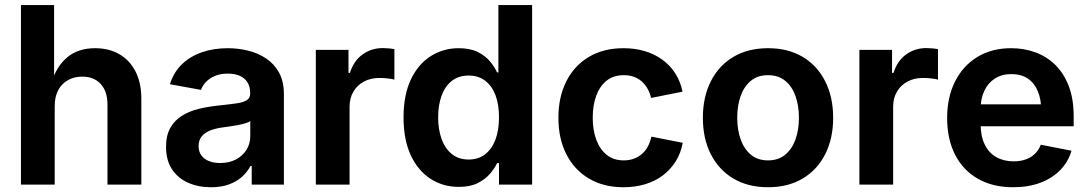

<svg xmlns="http://www.w3.org/2000/svg" viewBox="-20 -748 4410 778"><path d="M201.7 -317.9V0H64.9V-727.5H199.2V-410.2H187Q209 -480 253.2 -516.4Q297.4 -552.7 365.2 -552.7Q421.9 -552.7 463.9 -528.3Q505.9 -503.9 529.3 -458Q552.7 -412.1 552.7 -347.2V0H415.5V-324.7Q415.5 -377.4 388.2 -407.5Q360.8 -437.5 313 -437.5Q280.8 -437.5 255.4 -423.3Q230 -409.2 215.8 -382.6Q201.7 -356 201.7 -317.9Z M835 10.7Q783.2 10.7 741.7 -7.8Q700.2 -26.4 676.5 -62.7Q652.8 -99.1 652.8 -152.8Q652.8 -199.2 669.9 -229.5Q687 -259.8 716.3 -278.3Q745.6 -296.9 782.7 -306.2Q819.8 -315.4 859.9 -319.8Q907.2 -324.7 936.5 -328.9Q965.8 -333 979.7 -341.8Q993.7 -350.6 993.7 -368.7V-371.1Q993.7 -396 983.2 -413.6Q972.7 -431.2 952.6 -440.4Q932.6 -449.7 902.8 -449.7Q873 -449.7 851.1 -440.4Q829.1 -431.2 814.9 -416.3Q800.8 -401.4 794.4 -383.8L668.5 -406.7Q683.6 -455.1 716.8 -487.3Q750 -519.5 797.6 -536.1Q845.2 -552.7 902.8 -552.7Q944.3 -552.7 984.6 -543Q1024.9 -533.2 1057.9 -511.5Q1090.8 -489.7 1110.6 -454.1Q1130.4 -418.5 1130.4 -366.2V0H1000V-75.7H995.1Q982.4 -51.3 960.7 -31.7Q939 -12.2 907.7 -0.7Q876.5 10.7 835 10.7ZM872.1 -87.4Q909.2 -87.4 936.5 -102.1Q963.9 -116.7 979 -141.4Q994.1 -166 994.1 -195.3V-257.3Q987.8 -252.4 973.9 -248.3Q960 -244.1 942.9 -241Q925.8 -237.8 908.9 -235.4Q892.1 -232.9 879.9 -231.4Q852.1 -227.5 830.6 -218.8Q809.1 -210 796.9 -194.8Q784.7 -179.7 784.7 -155.8Q784.7 -133.8 795.9 -118.4Q807.1 -103 826.9 -95.2Q846.7 -87.4 872.1 -87.4Z M1259.8 0V-545.9H1392.1V-452.6H1397.9Q1413.1 -501.5 1449 -527.3Q1484.9 -553.2 1531.2 -553.2Q1542.5 -553.2 1555.4 -552Q1568.4 -550.8 1578.1 -548.8V-425.3Q1569.3 -428.2 1551.3 -430.2Q1533.2 -432.1 1516.6 -432.1Q1481.9 -432.1 1454.6 -417.5Q1427.2 -402.8 1411.9 -376.5Q1396.5 -350.1 1396.5 -315.9V0Z M1838.9 9.3Q1775.4 9.3 1724.6 -23.4Q1673.8 -56.2 1644.5 -118.9Q1615.2 -181.6 1615.2 -272Q1615.2 -364.3 1645.3 -426.8Q1675.3 -489.3 1726.1 -521Q1776.9 -552.7 1838.4 -552.7Q1885.7 -552.7 1916.7 -536.9Q1947.8 -521 1966.3 -498.3Q1984.9 -475.6 1994.1 -454.6H1999.5V-727.5H2136.2V0H2002V-86.9H1994.1Q1984.4 -65.9 1965.3 -43.7Q1946.3 -21.5 1915.8 -6.1Q1885.3 9.3 1838.9 9.3ZM1878.9 -101.6Q1918.5 -101.6 1946 -123Q1973.6 -144.5 1987.8 -182.9Q2002 -221.2 2002 -272.5Q2002 -324.2 1987.8 -362.1Q1973.6 -399.9 1946 -420.9Q1918.5 -441.9 1878.9 -441.9Q1838.4 -441.9 1810.8 -420.2Q1783.2 -398.4 1769.3 -360.1Q1755.4 -321.8 1755.4 -272.5Q1755.4 -223.1 1769.5 -184.3Q1783.7 -145.5 1811.3 -123.5Q1838.9 -101.6 1878.9 -101.6Z M2506.3 10.7Q2425.8 10.7 2366.5 -24.4Q2307.1 -59.6 2274.9 -123Q2242.7 -186.5 2242.7 -270.5Q2242.7 -355 2274.9 -418.7Q2307.1 -482.4 2366.5 -517.6Q2425.8 -552.7 2506.3 -552.7Q2553.7 -552.7 2593.8 -540.5Q2633.8 -528.3 2665 -505.4Q2696.3 -482.4 2716.8 -450Q2737.3 -417.5 2745.6 -376.5L2618.2 -351.1Q2613.3 -372.6 2603.5 -389.4Q2593.8 -406.2 2579.8 -418.5Q2565.9 -430.7 2547.9 -437Q2529.8 -443.4 2507.8 -443.4Q2465.8 -443.4 2438 -421.1Q2410.2 -398.9 2396 -360.1Q2381.8 -321.3 2381.8 -271Q2381.8 -221.2 2396 -182.4Q2410.2 -143.6 2438 -120.8Q2465.8 -98.1 2507.8 -98.1Q2530.3 -98.1 2548.6 -105Q2566.9 -111.8 2581.3 -124.3Q2595.7 -136.7 2605.2 -154.5Q2614.7 -172.4 2619.6 -194.3L2746.6 -169.4Q2738.8 -127.4 2718 -94.2Q2697.3 -61 2666 -37.4Q2634.8 -13.7 2594.2 -1.5Q2553.7 10.7 2506.3 10.7Z M3092.3 10.7Q3011.2 10.7 2951.9 -24.4Q2892.6 -59.6 2860.4 -123Q2828.1 -186.5 2828.1 -270.5Q2828.1 -355 2860.4 -418.7Q2892.6 -482.4 2951.9 -517.6Q3011.2 -552.7 3092.3 -552.7Q3173.3 -552.7 3232.4 -517.6Q3291.5 -482.4 3323.7 -418.7Q3356 -355 3356 -270.5Q3356 -186.5 3323.7 -123Q3291.5 -59.6 3232.4 -24.4Q3173.3 10.7 3092.3 10.7ZM3092.3 -98.1Q3133.8 -98.1 3161.6 -121.1Q3189.5 -144 3203.4 -183.1Q3217.3 -222.2 3217.3 -271Q3217.3 -319.8 3203.4 -358.9Q3189.5 -397.9 3161.6 -420.7Q3133.8 -443.4 3092.3 -443.4Q3050.3 -443.4 3022.7 -420.7Q2995.1 -397.9 2981.2 -359.1Q2967.3 -320.3 2967.3 -271Q2967.3 -222.2 2981.2 -183.1Q2995.1 -144 3022.7 -121.1Q3050.3 -98.1 3092.3 -98.1Z M3462.4 0V-545.9H3594.7V-452.6H3600.6Q3615.7 -501.5 3651.6 -527.3Q3687.5 -553.2 3733.9 -553.2Q3745.1 -553.2 3758.1 -552Q3771 -550.8 3780.8 -548.8V-425.3Q3772 -428.2 3753.9 -430.2Q3735.8 -432.1 3719.2 -432.1Q3684.6 -432.1 3657.2 -417.5Q3629.9 -402.8 3614.5 -376.5Q3599.1 -350.1 3599.1 -315.9V0Z M4085.4 10.7Q4002.4 10.7 3942.4 -23.7Q3882.3 -58.1 3850.1 -121.1Q3817.9 -184.1 3817.9 -270Q3817.9 -354 3849.9 -417.7Q3881.8 -481.4 3940.2 -517.1Q3998.5 -552.7 4077.1 -552.7Q4129.4 -552.7 4175 -536.1Q4220.7 -519.5 4255.6 -485.6Q4290.5 -451.7 4310.5 -399.7Q4330.6 -347.7 4330.6 -276.4V-236.3H3877.9V-325.2H4263.2L4199.2 -300.3Q4199.2 -344.7 4185.5 -377.9Q4171.9 -411.1 4145 -429.4Q4118.2 -447.8 4078.1 -447.8Q4038.6 -447.8 4010.5 -429.2Q3982.4 -410.6 3968 -378.9Q3953.6 -347.2 3953.6 -308.1V-245.6Q3953.6 -196.3 3970.2 -162.4Q3986.8 -128.4 4017.1 -111.3Q4047.4 -94.2 4087.4 -94.2Q4113.8 -94.2 4135.7 -101.8Q4157.7 -109.4 4173.3 -124.5Q4189 -139.6 4197.3 -161.6L4321.8 -137.2Q4309.1 -92.8 4276.6 -59.3Q4244.1 -25.9 4195.8 -7.6Q4147.5 10.7 4085.4 10.7Z"/></svg>

Font: Inter Cardless
Style: Bold
Weight: 700
Designer: Rasmus Andersson
Foundry: rsms
Version: Version 4.001;git-9221beed3